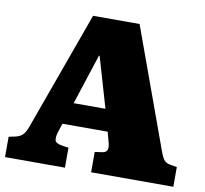

<svg xmlns="http://www.w3.org/2000/svg" viewBox="-79 -788 935 874"><g transform="rotate(10 388.0 -351.5)"><path d="M-1 0V-94L32 -101Q52 -106 63.5 -118Q75 -130 84 -155L282 -703H497L698 -150Q709 -119 719 -109Q729 -99 748 -96L777 -91V0H397V-94L432 -99Q450 -102 454 -115Q458 -128 451 -151L439 -195H230L217 -155Q210 -133 212 -117.5Q214 -102 244 -97L276 -92V0ZM264 -296H411L343 -529H340Z"/></g></svg>

Font: Literata 18pt Black
Style: Regular
Weight: 900
Designer: Latin by Veronika Burian and Jose Scaglione. Greek by Irene Vlachou. Cyrillic by Vera Evstafieva.
Foundry: TypeTogether
Version: Version 3.103;gftools[0.9.29]